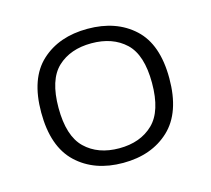

<svg xmlns="http://www.w3.org/2000/svg" viewBox="-74 -832 681 621"><g transform="rotate(-15 267.0 -521.5)"><path d="M267 -297.5Q171 -297.5 111.8 -353.2Q52.5 -409 52.5 -523.5Q52.5 -637.5 111.8 -692Q171 -746.5 267 -746.5Q363 -746.5 422.2 -692Q481.5 -637.5 481.5 -523.5Q481.5 -409 422.2 -353.2Q363 -297.5 267 -297.5ZM267 -346.5Q338 -346.5 380.8 -387.8Q423.5 -429 423.5 -523.5Q423.5 -617.5 380.8 -657.8Q338 -698 267 -698Q196 -698 153.2 -657.8Q110.5 -617.5 110.5 -523.5Q110.5 -429 153.2 -387.8Q196 -346.5 267 -346.5Z"/></g></svg>

Font: Encode Sans Expanded Light
Style: Regular
Weight: 300
Width: 7
Designer: Multiple Designers
Foundry: Impallari Type
Version: Version 3.000; ttfautohint (v1.8.3) -l 8 -r 50 -G 200 -x 14 